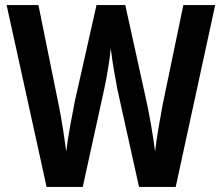

<svg xmlns="http://www.w3.org/2000/svg" viewBox="-20 -734 871 754"><path d="M825 -714 670 0H526L441 -383Q435 -413 427.5 -457.5Q420 -502 415 -544Q412 -512 404.5 -465.5Q397 -419 389 -383L305 0H163L6 -714H131L210 -324Q219 -281 227 -229.5Q235 -178 240 -139Q246 -187 256 -242Q266 -297 274 -337L359 -714H472L555 -337Q564 -296 573.5 -241.5Q583 -187 589 -139Q594 -181 602.5 -231.5Q611 -282 619 -324L700 -714Z"/></svg>

Font: Noto Sans Bengali Condensed SemiBold
Style: Regular
Weight: 600
Width: 3
Designer: Joana Ranito - Universal Thirst; Jelle Bosma - Monotype Design Team
Foundry: Universal Thirst ehf.
Version: Version 3.000; ttfautohint (v1.8.4.7-5d5b)